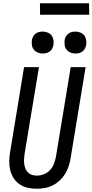

<svg xmlns="http://www.w3.org/2000/svg" viewBox="-20 -1145 565 1173"><path d="M205 8Q176 8 149 2Q122 -4 100 -19Q78 -34 63.5 -56.5Q49 -79 42.5 -105.5Q36 -132 36.5 -160Q37 -188 42 -217L127 -735H218L130 -204Q128 -189 127 -173.5Q126 -158 128 -143Q130 -128 135.5 -114.5Q141 -101 151 -91Q161 -81 175.5 -76.5Q190 -72 205 -72Q227 -72 249 -81Q271 -90 286.5 -107Q302 -124 310 -145.5Q318 -167 322 -189L412 -735H503L411 -176Q407 -152 399 -128Q391 -104 377.5 -82Q364 -60 344.5 -42Q325 -24 302 -12.5Q279 -1 254 3.5Q229 8 205 8ZM441 -818Q425 -818 410.5 -824Q396 -830 386.5 -842Q377 -854 375 -869.5Q373 -885 375 -901Q377 -912 383 -922.5Q389 -933 398.5 -940Q408 -947 419 -949.5Q430 -952 441 -952Q457 -952 471.5 -946Q486 -940 495 -928Q504 -916 506.5 -900.5Q509 -885 506 -869Q504 -858 498.5 -847.5Q493 -837 483 -830Q473 -823 462.5 -820.5Q452 -818 441 -818ZM241 -818Q225 -818 210.5 -824Q196 -830 186.5 -842Q177 -854 175 -869.5Q173 -885 175 -901Q177 -912 183 -922.5Q189 -933 198.5 -940Q208 -947 219 -949.5Q230 -952 241 -952Q257 -952 271.5 -946Q286 -940 295 -928Q304 -916 306.5 -900.5Q309 -885 306 -869Q304 -858 298.5 -847.5Q293 -837 283 -830Q273 -823 262.5 -820.5Q252 -818 241 -818ZM225 -1055 224 -1125H524L525 -1055Z"/></svg>

Font: Iosevka Term Curly Md Obl
Style: Regular
Weight: 500
Italic angle: -9°
Designer: Belleve Invis
Foundry: Belleve Invis
Version: Version 32.3.0